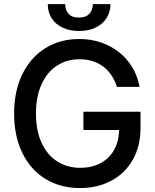

<svg xmlns="http://www.w3.org/2000/svg" viewBox="-20 -907 757 936"><path d="M366.2 -618.2Q306.2 -618.2 258.1 -587.2Q210 -556.2 182.6 -496.3Q155.3 -436.5 155.3 -353.5Q155.3 -270 182.9 -210.4Q210.4 -150.9 259.3 -119.9Q308.1 -88.9 371.1 -88.9Q427.2 -88.9 469.7 -111.3Q512.2 -133.8 535.9 -175.5Q559.6 -217.3 560.5 -273.4H386.7V-362.3H665V-282.2Q665 -194.3 627.4 -128.2Q589.8 -62 522.7 -26.1Q455.6 9.8 370.1 9.8Q274.9 9.8 202.1 -34.4Q129.4 -78.6 89.1 -160.9Q48.8 -243.2 48.8 -353.5Q48.8 -463.9 89.4 -546.1Q129.9 -628.4 201.9 -672.6Q273.9 -716.8 365.2 -716.8Q440.9 -716.8 503.7 -687.3Q566.4 -657.7 607.2 -604.7Q647.9 -551.8 660.2 -483.4H549.8Q529.8 -547.4 482.7 -582.8Q435.5 -618.2 366.2 -618.2ZM365.2 -755.9Q319.3 -755.9 284.7 -772.5Q250 -789.1 231.4 -818.6Q212.9 -848.1 212.9 -886.7H297.9Q297.9 -858.4 314.2 -839.8Q330.6 -821.3 365.2 -821.3Q398.9 -821.3 415.8 -840.1Q432.6 -858.9 432.6 -886.7H518.6Q518.1 -848.1 499.3 -818.6Q480.5 -789.1 445.8 -772.5Q411.1 -755.9 365.2 -755.9Z"/></svg>

Font: WEMIX Pretendard Medium
Style: Regular
Weight: 500
Designer: Base glyphs from Inter by Rasmus Andersson; Hangeul glyphs from Noto Sans CJK(Source Han Sans) by Jang Soo-young and Kan
Foundry: Kil Hyung-jin
Version: Version 1.000